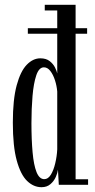

<svg xmlns="http://www.w3.org/2000/svg" viewBox="-20 -770 394 800"><path d="M153 10Q120 10 93 -16Q66 -42 49.8 -101Q33.5 -160 33.5 -259Q33.5 -355.5 49.5 -414.5Q65.5 -473.5 91.5 -500.2Q117.5 -527 148 -527Q172.5 -527 187.2 -515.2Q202 -503.5 209.2 -488.8Q216.5 -474 218.5 -464V-629.5H96V-652.5H218.5V-726.5H166.5V-750H295V-652.5H343V-629.5H295V-23H347V0H225L221.5 -63Q220 -50 212.5 -32.8Q205 -15.5 190.2 -2.8Q175.5 10 153 10ZM164.5 -23.5Q180.5 -23.5 192 -42.2Q203.5 -61 210.2 -89.8Q217 -118.5 218.5 -147.5V-388.5Q216.5 -412.5 209 -435.8Q201.5 -459 189.8 -474.2Q178 -489.5 163 -489.5Q142.5 -489.5 131.2 -456.2Q120 -423 115.5 -369.8Q111 -316.5 111 -257Q111 -188 115.8 -135.2Q120.5 -82.5 132.2 -53Q144 -23.5 164.5 -23.5Z"/></svg>

Font: Imbue 50pt
Style: Regular
Weight: 400
Designer: Tyler Finck
Foundry: Etcetera Type Company
Version: Version 1.102; ttfautohint (v1.8.3)